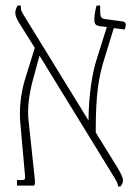

<svg xmlns="http://www.w3.org/2000/svg" viewBox="-20 -667 501 690"><path d="M41 0H103C107 -10 106 -13 103 -43L83 -230C77 -278 85 -330 98 -379L122 -467L391 -29C398 -16 404 -9 404 3H413C418 -3 422 -11 422 -18C422 -31 412 -48 400 -68L324 -191C324 -334 335 -392 356 -459L389 -566L428 -561C430 -566 432 -571 432 -579C432 -585 428 -589 420 -590L361 -598C344 -600 340 -604 340 -629V-647H327C322 -628 319 -612 319 -596C319 -581 324 -575 339 -573L364 -570L329 -459C311 -405 299 -325 298 -234L65 -613C60 -622 55 -628 55 -639V-647H43C38 -638 35 -629 35 -621C35 -611 39 -602 48 -586L105 -495L69 -379C53 -323 49 -272 53 -225L70 -35C71 -23 69 -20 59 -20H41Z"/></svg>

Font: Noto Serif Hebrew Condensed Thin
Style: Regular
Weight: 100
Width: 3
Designer: Monotype Design Team
Foundry: Monotype Imaging Inc.
Version: Version 2.004